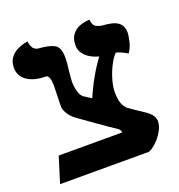

<svg xmlns="http://www.w3.org/2000/svg" viewBox="-107 -654 695 744"><g transform="rotate(-20 240.0 -281.5)"><path d="M247 -270Q263 -308 284.5 -346Q306 -384 328 -413Q294 -422 275 -441Q256 -460 256 -484Q256 -513 269 -529Q282 -545 298.5 -551.5Q315 -558 328 -559Q341 -560 341 -560Q343 -535 356.5 -529Q370 -523 378 -522Q399 -521 418.5 -516.5Q438 -512 450.5 -499.5Q463 -487 463 -461Q463 -453 458 -429Q453 -405 439 -385Q425 -393 413 -398.5Q401 -404 393 -405Q379 -391 366 -365.5Q353 -340 345 -312Q337 -284 337 -262Q337 -240 341.5 -222.5Q346 -205 358 -193H356Q373 -181 390.5 -169Q408 -157 425 -146Q442 -134 449 -122.5Q456 -111 456 -100Q456 -80 443 -58Q430 -36 412.5 -20Q395 -4 382 0H16L49 -106H311Q310 -113 307.5 -116.5Q305 -120 303 -122Q267 -146 231 -171.5Q195 -197 160 -222Q140 -237 130.5 -254.5Q121 -272 122 -285Q122 -303 123 -321Q124 -339 124 -357Q125 -380 121 -395.5Q117 -411 106 -411Q59 -411 30.5 -430.5Q2 -450 2 -484Q2 -510 14.5 -526Q27 -542 44 -550Q61 -558 73.5 -560.5Q86 -563 86 -563Q91 -536 100.5 -529.5Q110 -523 116 -523Q160 -520 181.5 -508.5Q203 -497 203 -453Q203 -444 202 -431Q201 -418 199 -405Q198 -392 196.5 -379Q195 -366 195 -358Q195 -337 200 -318.5Q205 -300 214 -292H213Z"/></g></svg>

Font: Libertinus Serif SemiBold
Style: Regular
Weight: 600
Designer: Philipp H. Poll, Khaled Hosny
Foundry: Caleb Maclennan
Version: Version 7.051;RELEASE